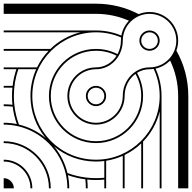

<svg xmlns="http://www.w3.org/2000/svg" viewBox="-20 -1020 1040 1040"><path d="M0 -55V0H55C55 -30 30 -55 0 -55ZM0 -1000V-955V-950V-945H500C563.5 -945 623.9 -931.7 678.6 -907.7C657.6 -886 642.9 -858.3 637.4 -827.4C595.1 -845.2 548.7 -855 500 -855H0V-845H416C353.7 -829.9 297.7 -798.2 253.1 -755H0V-745H243.2C217.9 -718.6 196.7 -688.2 180.6 -655H0V-645H68.6C58.9 -616.2 52 -586.1 48.3 -555H0V-545H47.2C45.7 -530.2 45 -515.2 45 -500C45 -483.1 45.8 -468 47.4 -452.6C31.8 -454.2 16 -455 0 -455V-445C16.4 -445 32.7 -444.1 48.6 -442.4C52.8 -409.7 60.4 -378 71.1 -347.9C44 -353.4 21.7 -355 0 -355V-345C23.3 -345 47.4 -343.1 77.8 -336.2C205.7 -306.3 306.7 -205.8 336.2 -77.8C342 -52.8 345 -26.8 345 0H355C355 -24.3 352.5 -48.1 347.9 -71.1C378 -60.4 409.7 -52.8 442.4 -48.6C444.1 -32.7 445 -16.4 445 0H455C455 -16 454.2 -31.9 452.6 -47.4C468.1 -45.8 484 -45 500 -45C515.2 -45 530.2 -45.7 545 -47.2V0H555V-149.2C586.6 -154.2 616.8 -163.2 645 -175.9V0H655V-180.6C688.2 -196.7 718.6 -217.9 745 -243.2V0H755V-253.1C798.2 -297.7 829.9 -353.7 845 -416V0H855V-500C855 -553 843.4 -603.3 822.5 -648.4C853.1 -655 880.4 -670.6 901.4 -692.3C929.3 -634.1 945 -568.8 945 -500V0H950H955H1000V-500C1000 -589.4 976.5 -673.4 935.3 -746C941.6 -762.8 945 -781 945 -800C945 -885.6 875.6 -955 790 -955C769.2 -955 749.3 -950.9 731.1 -943.4C662 -979.6 583.4 -1000 500 -1000ZM500 -845C548.3 -845 594.2 -835.1 635.9 -817.2C635.3 -811.5 635 -805.8 635 -800C635 -773.3 628.3 -748.3 616.6 -726.8C581.6 -744.8 542 -755 500 -755C359.2 -755 245 -640.8 245 -500C245 -359.2 359.2 -245 500 -245C640.8 -245 755 -359.2 755 -500C755 -545.5 743 -588.3 722.1 -625.3C742.1 -637.8 765.3 -645 790 -645C797.6 -645 805.1 -645.5 812.4 -646.6C833.3 -602.1 845 -552.4 845 -500C845 -309.6 690.4 -155 500 -155C304.6 -155 155 -313.5 155 -500C155 -690.4 309.6 -845 500 -845ZM790 -945C870 -945 935 -880 935 -800C935 -720 870 -655 790 -655C709.7 -655 645 -585.3 645 -500C645 -420 580 -355 500 -355C420 -355 355 -420 355 -500C355 -580 420 -645 500 -645C580.3 -645 645 -714.7 645 -800C645 -880 710 -945 790 -945ZM500 -745C540.1 -745 578 -735.3 611.5 -718.2C587.1 -680 546.2 -655 500 -655C414.4 -655 345 -585.6 345 -500C345 -414.4 414.4 -345 500 -345C585.6 -345 655 -414.4 655 -500C655 -549.8 678.4 -593.6 713.8 -619.7C733.7 -584.3 745 -543.5 745 -500C745 -364.8 635.2 -255 500 -255C364.8 -255 255 -364.8 255 -500C255 -635.2 364.8 -745 500 -745ZM0 -155V-145C80 -145 145 -80 145 0H155C155 -85.6 85.6 -155 0 -155ZM0 -255V-245C135.2 -245 245 -135.2 245 0H255C255 -140.8 140.8 -255 0 -255ZM500 -555C469.6 -555 445 -530.4 445 -500C445 -469.6 469.6 -445 500 -445C530.4 -445 555 -469.6 555 -500C555 -530.4 530.4 -555 500 -555ZM500 -545C524.8 -545 545 -524.8 545 -500C545 -475.2 524.8 -455 500 -455C475.2 -455 455 -475.2 455 -500C455 -524.8 475.2 -545 500 -545ZM273.1 -226.6C334 -175.9 412.5 -145 500 -145C515.2 -145 530.3 -146 545 -147.8V-57.2C530.2 -55.8 515.2 -55 500 -55C482.2 -55 464.7 -56 447.5 -58.1C412 -62.3 377.8 -70.6 345.3 -82.7C332.5 -136.5 307.4 -185.4 273.1 -226.6ZM79.2 -645H175.9C156 -600.7 145 -551.6 145 -500C145 -414.5 175.6 -334.7 227.3 -272.4C186 -306.9 136.7 -332.2 82.7 -345.3C70.6 -377.8 62.3 -412 58.1 -447.5C56 -464.7 55 -481.2 55 -500C55 -550.8 63.5 -599.5 79.2 -645ZM790 -855C759.6 -855 735 -830.4 735 -800C735 -769.6 759.6 -745 790 -745C820.4 -745 845 -769.6 845 -800C845 -830.4 820.4 -855 790 -855ZM790 -845C814.8 -845 835 -824.8 835 -800C835 -775.2 814.8 -755 790 -755C765.2 -755 745 -775.2 745 -800C745 -824.8 765.2 -845 790 -845Z"/></svg>

Font: GlukFramesM7
Style: Medium
Weight: 500
Monospace: yes
Designer: gluk
Foundry: gluk
Version: Version 1.01